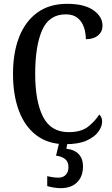

<svg xmlns="http://www.w3.org/2000/svg" viewBox="-20 -744 588 1004"><path d="M322 10Q232 10 171 -36Q110 -82 79 -164.5Q48 -247 48 -358Q48 -468 80 -550Q112 -632 175 -678Q238 -724 331 -724Q421 -724 468.5 -690.5Q516 -657 516 -610Q516 -578 492.5 -558.5Q469 -539 429 -539Q429 -571 419 -601Q409 -631 386 -650Q363 -669 324 -669Q237 -669 200.5 -586.5Q164 -504 164 -358Q164 -214 205 -133.5Q246 -53 339 -53Q404 -53 440 -81Q476 -109 499 -145Q514 -133 514 -107Q514 -83 494.5 -55.5Q475 -28 433 -9Q391 10 322 10ZM297 240Q283 240 263 237Q243 234 227 229V177Q260 185 286 185Q310 185 324 170Q338 155 338 130Q338 101 319.5 87Q301 73 273 70L292 -9H335L327 34Q369 38 391.5 62Q414 86 414 126Q414 179 383 209.5Q352 240 297 240Z"/></svg>

Font: Noto Serif Armenian Condensed Medium
Style: Regular
Weight: 500
Width: 3
Designer: Monotype Design Team
Foundry: Monotype Imaging Inc.
Version: Version 2.008; ttfautohint (v1.8.4.7-5d5b)